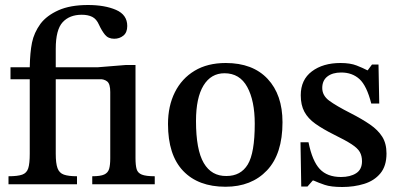

<svg xmlns="http://www.w3.org/2000/svg" viewBox="-20 -737 1593 768"><path d="M288 0H14V-32Q51 -32 69 -38.5Q87 -45 93 -64Q99 -83 99 -122V-420H22V-468H99Q100 -527 108 -566.5Q116 -606 142 -642Q167 -675 214 -696Q261 -717 332 -717Q399 -717 444 -697.5Q489 -678 489 -633Q489 -607 473.5 -594.5Q458 -582 437 -582Q413 -582 400 -598Q387 -614 376 -638Q366 -661 349 -669.5Q332 -678 307 -678Q258 -678 230.5 -648Q203 -618 203 -542V-468H394V-420H203V-122Q203 -84 210 -64.5Q217 -45 235.5 -38.5Q254 -32 288 -32Z M599 0H349V-32Q382 -32 397 -39Q412 -46 416.5 -61.5Q421 -77 421 -104V-369Q421 -401 409 -411Q397 -421 374 -421H347V-466L483 -477H522V-105Q522 -76 526.5 -60.5Q531 -45 547.5 -38.5Q564 -32 599 -32Z M882 10Q773 10 712.5 -53.5Q652 -117 652 -241Q652 -313 679.5 -368Q707 -423 758.5 -454Q810 -485 883 -485Q991 -485 1050.5 -421.5Q1110 -358 1110 -248Q1110 -121 1048 -55.5Q986 10 882 10ZM886 -33Q943 -33 971 -79Q999 -125 999 -242Q999 -334 969 -389Q939 -444 878 -444Q824 -444 794 -395Q764 -346 764 -253Q764 -138 795 -85Q826 -32 886 -33Z M1185 9 1182 -168H1214Q1229 -93 1259 -61Q1289 -29 1344 -29Q1381 -29 1404.5 -44Q1428 -59 1428 -92Q1428 -113 1419.5 -128.5Q1411 -144 1386.5 -160Q1362 -176 1315 -199Q1271 -221 1241.5 -242Q1212 -263 1197.5 -290Q1183 -317 1183 -356Q1183 -418 1227.5 -451.5Q1272 -485 1342 -485Q1381 -485 1406.5 -475Q1432 -465 1449 -456H1451L1468 -479H1494L1497 -323H1465Q1447 -394 1418 -420.5Q1389 -447 1345 -447Q1310 -447 1289.5 -431Q1269 -415 1269 -385Q1269 -355 1296.5 -334.5Q1324 -314 1383 -284Q1428 -261 1460 -239Q1492 -217 1509 -190Q1526 -163 1526 -123Q1526 -73 1501.5 -43.5Q1477 -14 1436.5 -1.5Q1396 11 1349 11Q1304 11 1279 2.5Q1254 -6 1234 -15H1231L1210 9Z"/></svg>

Font: STIX Two Text Medium
Style: Regular
Weight: 500
Designer: Ross Mills, John Hudson & Paul Hanslow, Tiro Typeworks Ltd; with prior portions MicroPress Inc., and Coen Hoffman.
Foundry: Tiro Typeworks Ltd
Version: Version 2.13 b171